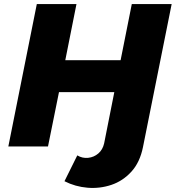

<svg xmlns="http://www.w3.org/2000/svg" viewBox="-20 -720 864 944"><path d="M297 171 360 44Q385 59 413.5 56Q442 53 463.5 34.5Q485 16 492 -15L542 -267H270L216 0H21L161 -700H356L301 -424H573L628 -700H824L683 3Q668 78 626 124Q584 170 527.5 189Q471 208 410.5 203Q350 198 297 171Z"/></svg>

Font: Montserrat ExtraBold
Style: Italic
Weight: 800
Italic angle: -11.3°
Designer: Julieta Ulanovsky
Foundry: Julieta Ulanovsky
Version: Version 9.000; ttfautohint (v1.8.4.7-5d5b)